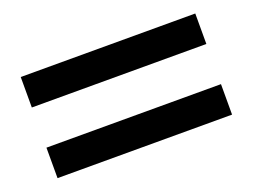

<svg xmlns="http://www.w3.org/2000/svg" viewBox="-58 -513 687 521"><g transform="rotate(-20 285.0 -253.0)"><path d="M537 -311V-399H33V-311ZM537 -107V-195H33V-107Z"/></g></svg>

Font: XITS
Style: Bold Italic
Weight: 700
Italic angle: -16.33°
Designer: MicroPress Inc., with final additions and corrections provided by Coen Hoffman, Elsevier (retired)
Version: Version 1.105